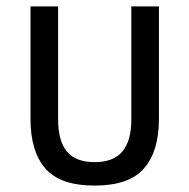

<svg xmlns="http://www.w3.org/2000/svg" viewBox="-20 -568 590 598"><path d="M275 10Q167 10 121 -43.5Q75 -97 75 -197V-548H161V-196Q161 -129 188.5 -96Q216 -63 275 -63Q333 -63 361 -96Q389 -129 389 -196V-548H475V-197Q475 -97 428.5 -43.5Q382 10 275 10Z"/></svg>

Font: Noto Sans Thai SemiCondensed
Style: Regular
Weight: 400
Width: 4
Designer: Monotype Design Team
Foundry: Monotype Imaging Inc.
Version: Version 2.001